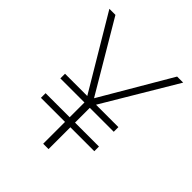

<svg xmlns="http://www.w3.org/2000/svg" viewBox="-197 -839 964 964"><g transform="rotate(45 285.0 -357.0)"><path d="M286 -342 504 -714H547L316 -326H475V-293H305V-188H475V-155H305V0H267V-155H96V-188H267V-293H96V-326H254L23 -714H66Z"/></g></svg>

Font: Noto Sans Lao UI ExtLt
Style: Regular
Weight: 200
Designer: Monotype Design Team
Foundry: Monotype Imaging Inc.
Version: Version 2.000; ttfautohint (v1.8.4.7-5d5b)